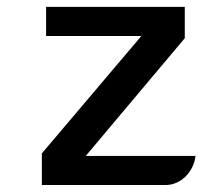

<svg xmlns="http://www.w3.org/2000/svg" viewBox="-20 -531 623 551"><path d="M100.1 0H455.6C498.5 0 536.1 -37.6 541 -83.5H226.1L510.3 -421.4V-511.2H112.3V-427.7H385.7L100.1 -90.8Z"/></svg>

Font: Atomic Age
Style: Regular
Weight: 400
Designer: James Grieshaber
Foundry: James Grieshaber
Version: Version 1.002